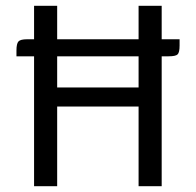

<svg xmlns="http://www.w3.org/2000/svg" viewBox="-20 -645 678 665"><path d="M602 -509V-487Q602 -463 595 -456.5Q588 -450 564 -450H540V0H460V-276H178V0H98V-450H37V-470Q37 -494 44 -501.5Q51 -509 74 -509H98V-625H178V-509H460V-625H540V-509ZM460 -450H178V-342H460Z"/></svg>

Font: Changa Light
Style: Regular
Weight: 300
Designer: Eduardo Rodriguez Tunni
Foundry: Eduardo Rodriguez Tunni
Version: Version 2.002; ttfautohint (v1.5) -l 8 -r 50 -G 110 -x 14 -H